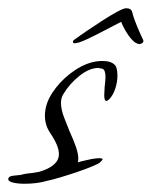

<svg xmlns="http://www.w3.org/2000/svg" viewBox="-67 -404 368 466"><path d="M-8 42Q-24 42 -36 39Q-47 36 -47 31Q-47 23 -31 22Q-16 21 -11 19Q-2 17 10 16Q21 14 28 13Q76 -1 76 -30Q76 -50 55 -81Q42 -100 42 -123Q42 -151 59.5 -178Q77 -205 103.5 -225.5Q130 -246 157 -253Q169 -256 182 -256Q203 -256 212 -246Q218 -240 218 -220Q218 -205 213 -189.5Q208 -174 199 -164Q194 -159 191 -159Q186 -159 186 -173L187 -193Q188 -201 188.5 -207Q189 -213 189 -217Q189 -234 182 -237Q174 -239 171 -239Q150 -239 126 -220Q102 -201 87 -176Q81 -167 81 -154Q81 -138 89.5 -116.5Q98 -95 102 -85Q112 -63 117.5 -47Q123 -31 123 -19Q123 -13 122 -10Q127 -12 146 -16Q163 -20 175 -20Q182 -20 182 -17Q182 -16 176 -10Q173 -7 157.5 -0.5Q142 6 121.5 13Q101 20 81 26Q61 32 47 35Q23 42 -8 42ZM271 -297Q262 -298 253 -308Q244 -318 237 -330.5Q230 -343 227 -351Q211 -343 187.5 -330.5Q164 -318 143.5 -308.5Q123 -299 114 -299Q110 -299 110 -303Q110 -305 112.5 -307Q115 -309 118 -311Q126 -317 143 -328.5Q160 -340 180 -353Q200 -366 216.5 -375Q233 -384 239 -384Q252 -384 254 -374Q258 -358 267 -337Q276 -316 280 -308Q281 -307 281 -304Q281 -301 277.5 -299Q274 -297 271 -297Z"/></svg>

Font: Allison
Style: Regular
Weight: 400
Designer: Robert E. Leuschke
Foundry: Robert E. Leuschke
Version: Version 1.010; ttfautohint (v1.8.3)